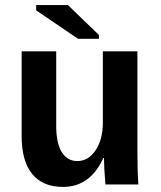

<svg xmlns="http://www.w3.org/2000/svg" viewBox="-20 -732 640 762"><path d="M203.1 -528.3V-231.9Q203.1 -164.6 224.9 -128.7Q246.6 -92.8 287.1 -92.8Q331.1 -92.8 359.6 -136Q388.2 -179.2 388.2 -245.1V-528.3H525.4V-118.2Q525.4 -50.8 529.3 0H398.4Q392.6 -70.3 392.6 -105H390.1Q337.9 9.8 230 9.8Q149.9 9.8 107.9 -41.3Q65.9 -92.3 65.9 -192.9V-528.3ZM289.6 -578.1 123.5 -690.9V-711.9H249.5L372.6 -593.3V-578.1Z"/></svg>

Font: Cousine
Style: Bold
Weight: 700
Monospace: yes
Designer: Steve Matteson
Foundry: Ascender Corporation
Version: Version 1.20